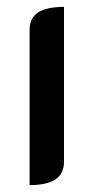

<svg xmlns="http://www.w3.org/2000/svg" viewBox="-20 -529 272 558"><path d="M66 -441Q66 -477 91 -493Q116 -509 166 -509V-59Q166 -24 141 -7.5Q116 9 66 9Z"/></svg>

Font: K2D Medium
Style: Regular
Weight: 500
Designer: Katatrad Aksorn Co.,Ltd.
Foundry: Cadson Demak Co.,Ltd.
Version: Version 1.000; ttfautohint (v1.6)